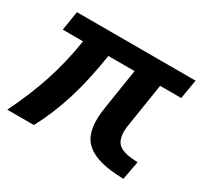

<svg xmlns="http://www.w3.org/2000/svg" viewBox="-117 -655 856 813"><g transform="rotate(30 310.5 -248.5)"><path d="M-4 0Q48 -106 80 -203.5Q112 -301 129 -411H30L45 -505H625L609 -411H506L473 -201Q464 -148 481 -119Q498 -90 558 -85L585 -83L568 8L534 6Q420 -1 376 -50.5Q332 -100 350 -212L381 -411H253Q233 -282 202.5 -184Q172 -86 126 0Z"/></g></svg>

Font: Mulish
Style: Bold Italic
Weight: 700
Italic angle: -9°
Designer: Vernon Adams
Foundry: Vernon Adams
Version: Version 3.603; ttfautohint (v1.8.3)